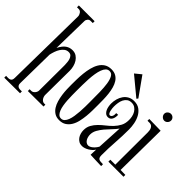

<svg xmlns="http://www.w3.org/2000/svg" viewBox="-124 -996 1256 1256"><g transform="rotate(45 503.5 -368.5)"><path d="M94.2 -79.1Q93.8 -66.9 97.4 -60.3Q101.1 -53.7 107.4 -50.5Q113.8 -47.4 122.3 -46.9Q130.9 -46.4 140.1 -46.9V-29.8L-4.9 -28.8V-45.9Q5.4 -45.4 14.4 -45.4Q23.4 -45.4 30.3 -48.1Q37.1 -50.8 41 -57.4Q44.9 -64 44.9 -77.1L53.2 -653.8Q53.2 -659.7 51 -666Q48.8 -672.4 44.9 -678Q41 -683.6 35.6 -687.3Q30.3 -690.9 23.9 -690.9H5.9V-708H151.9V-690.9H130.9Q119.6 -690.9 111.8 -681.6Q104 -672.4 104 -661.1L99.1 -408.2Q117.2 -443.4 137.7 -457.8Q158.2 -472.2 184.1 -472.2Q205.6 -472.2 220.9 -462.2Q236.3 -452.1 246.3 -436.5Q256.3 -420.9 261.2 -401.6Q266.1 -382.3 266.1 -363.8Q266.1 -307.6 265.1 -251Q264.2 -194.3 264.2 -138.2Q264.2 -131.8 266.4 -124.3Q268.6 -116.7 272.9 -110.1Q277.3 -103.5 283.4 -99.1Q289.6 -94.7 296.9 -94.2H310.1V-77.1L166 -76.2V-92.8H183.1Q189.9 -93.3 195.8 -96.9Q201.7 -100.6 206.1 -106Q210.4 -111.3 213.1 -117.9Q215.8 -124.5 215.8 -130.9Q215.8 -176.3 216.3 -219.7Q216.3 -238.3 216.3 -258.1Q216.3 -277.8 216.6 -297.1Q216.8 -316.4 216.8 -334Q216.8 -351.6 216.8 -366.2Q216.3 -376.5 215.3 -390.4Q214.4 -404.3 210.4 -416.5Q206.5 -428.7 198.2 -437.3Q189.9 -445.8 174.8 -445.8Q158.2 -445.8 145.5 -436.3Q132.8 -426.8 123.3 -412.1Q113.8 -397.5 107.7 -379.6Q101.6 -361.8 98.1 -345.2Z M555.2 -334Q555.2 -313.5 554.9 -287.4Q554.7 -261.2 552 -233.6Q549.3 -206.1 543.2 -179.4Q537.1 -152.8 524.7 -132.1Q512.2 -111.3 492.9 -98.6Q473.6 -85.9 444.8 -85.9Q418.9 -85.9 401.1 -97.4Q383.3 -108.9 371.6 -127.2Q359.9 -145.5 353 -169.2Q346.2 -192.9 342.8 -217.3Q339.4 -241.7 338.6 -264.9Q337.9 -288.1 337.9 -306.2Q337.9 -327.6 338.4 -355.2Q338.9 -382.8 341.8 -411.6Q344.7 -440.4 351.6 -467.8Q358.4 -495.1 371.1 -516.6Q383.8 -538.1 403.8 -551Q423.8 -564 453.1 -564Q478.5 -564 495.8 -553.7Q513.2 -543.5 524.4 -526.1Q535.6 -508.8 542 -485.8Q548.3 -462.9 551.3 -437.3Q554.2 -411.6 554.7 -385Q555.2 -358.4 555.2 -334ZM452.1 -546.9Q436.5 -546.9 426 -536.1Q415.5 -525.4 408.7 -506.8Q401.9 -488.3 397.9 -463.9Q394 -439.5 392.3 -412.1Q390.6 -384.8 390.4 -356.4Q390.1 -328.1 390.1 -301.8Q390.1 -282.7 390.4 -260.5Q390.6 -238.3 392.1 -216.1Q393.6 -193.8 397 -173.3Q400.4 -152.8 406.7 -137Q413.1 -121.1 422.6 -111.6Q432.1 -102.1 446.3 -102.1Q460.4 -102.1 470.5 -112.1Q480.5 -122.1 486.8 -138.7Q493.2 -155.3 496.6 -177Q500 -198.7 501.7 -222.4Q503.4 -246.1 503.7 -270Q503.9 -293.9 503.9 -314.9Q503.9 -361.3 503.2 -403.3Q502.4 -445.3 497.6 -477.3Q492.7 -509.3 482.2 -528.1Q471.7 -546.9 452.1 -546.9Z M752.9 -121.1Q747.1 -110.8 737.3 -102.1Q727.5 -93.3 716.3 -86.4Q705.1 -79.6 692.9 -75.7Q680.7 -71.8 669.9 -71.8Q653.3 -71.8 641.1 -78.9Q628.9 -85.9 620.6 -97.4Q612.3 -108.9 608.2 -123.3Q604 -137.7 604 -152.8Q604 -181.2 616.2 -202.9Q628.4 -224.6 646.5 -242.7Q664.6 -260.7 686 -277.3Q707.5 -293.9 725.6 -313Q743.7 -332 755.9 -355Q768.1 -377.9 768.1 -409.2Q768.6 -424.3 765.1 -440.9Q761.7 -457.5 753.2 -471.4Q744.6 -485.4 731.4 -494.1Q718.3 -502.9 700.2 -502.9Q680.7 -502.9 668.2 -493.7Q655.8 -484.4 648.4 -470Q641.1 -455.6 638.4 -437.7Q635.7 -419.9 635.7 -402.8Q635.7 -396 636.7 -385.7Q637.7 -375.5 640.1 -366Q642.6 -356.4 646.7 -349.6Q650.9 -342.8 657.2 -342.8Q664.1 -342.8 668.2 -347.2Q672.4 -351.6 674.6 -357.7Q676.8 -363.8 677 -370.6Q677.2 -377.4 676.8 -382.8L693.8 -383.8Q694.3 -372.6 692.6 -362.1Q690.9 -351.6 686.5 -343.3Q682.1 -335 674.8 -330.1Q667.5 -325.2 657.2 -325.2Q643.1 -325.2 633.5 -333.3Q624 -341.3 618.7 -353.3Q613.3 -365.2 611.1 -378.9Q608.9 -392.6 608.9 -403.8Q608.9 -425.8 614.7 -446.8Q620.6 -467.8 632.3 -484.6Q644 -501.5 662.1 -511.7Q680.2 -522 705.1 -522Q736.3 -522 756.8 -506.8Q777.3 -491.7 789.6 -468.5Q801.8 -445.3 806.9 -418.2Q812 -391.1 812 -367.2Q812 -305.2 807.6 -243.9Q803.2 -182.6 803.2 -120.1Q803.2 -106.4 806.6 -99.4Q810.1 -92.3 816.4 -89.4Q822.8 -86.4 831.8 -85.9Q840.8 -85.4 852.1 -85V-67.9Q826.2 -68.8 801 -69.6Q775.9 -70.3 751 -71.8ZM696.8 -103Q703.6 -103 711.7 -106.7Q719.7 -110.4 727.5 -116.9Q735.4 -123.5 742.4 -132.1Q749.5 -140.6 754.9 -150.9L764.2 -327.1Q750 -307.6 731.2 -288.3Q712.4 -269 695.6 -249Q678.7 -229 666.7 -207.5Q654.8 -186 654.8 -162.1Q654.8 -153.3 657.2 -142.8Q659.7 -132.3 664.8 -123.5Q669.9 -114.7 678 -108.9Q686 -103 696.8 -103ZM711.9 -552.7 703.6 -542.5 575.7 -648.4 618.7 -683.6Z M965.3 -602.1Q965.3 -589.4 956.1 -579.6Q946.8 -569.8 934.1 -569.8Q921.4 -569.8 911.6 -579.6Q901.9 -589.4 901.9 -602.1Q901.9 -614.7 911.6 -623.8Q921.4 -632.8 934.1 -632.8Q946.8 -632.8 956.1 -623.8Q965.3 -614.7 965.3 -602.1ZM1004.9 -139.2V-122.1H865.2V-140.1H911.1L912.1 -439.9Q912.1 -448.7 910.6 -457.8Q909.2 -466.8 905.3 -474.4Q901.4 -481.9 894.8 -486.8Q888.2 -491.7 877.9 -492.2H856.9V-508.8L963.9 -506.8L960 -140.1Z"/></g></svg>

Font: Bigelow Rules
Style: Regular
Weight: 400
Designer: Astigmatic (AOETI)
Foundry: Astigmatic (AOETI)
Version: Version 1.001